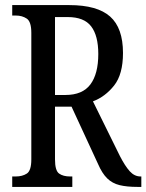

<svg xmlns="http://www.w3.org/2000/svg" viewBox="-20 -734 575 754"><path d="M28 0V-41H42Q68 -41 85.5 -52.5Q103 -64 103 -108V-605Q103 -649 85 -661Q67 -673 42 -673H28V-714H252Q362 -714 412.5 -669Q463 -624 463 -526Q463 -442 428 -398Q393 -354 345 -336L451 -121Q471 -82 489.5 -61.5Q508 -41 532 -41H535V0H520Q478 0 449.5 -7Q421 -14 401 -33.5Q381 -53 365 -90L261 -315H196V-108Q196 -64 212 -52.5Q228 -41 255 -41H264V0ZM237 -361Q304 -361 335 -402.5Q366 -444 366 -522Q366 -594 338 -630.5Q310 -667 246 -667H196V-361Z"/></svg>

Font: Noto Serif ExtraCondensed
Style: Regular
Weight: 400
Width: 2
Designer: Monotype Design Team
Foundry: Monotype Imaging Inc.
Version: Version 2.015